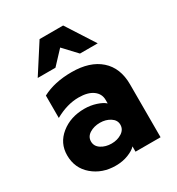

<svg xmlns="http://www.w3.org/2000/svg" viewBox="-183 -876 926 1003"><g transform="rotate(-30 280.0 -374.0)"><path d="M349 -760 459 -589H352L278 -668L204 -589H97L207 -760ZM347 0V-32Q332 -15 298 -1.5Q264 12 222 12Q141 12 84.5 -36Q28 -84 28 -162Q28 -235 85.5 -281.5Q143 -328 227 -328Q264 -328 297.5 -317Q331 -306 347 -291V-313Q347 -349 316.5 -371.5Q286 -394 230 -394Q161 -394 88 -353V-488Q161 -527 265 -527Q375 -527 436.5 -472.5Q498 -418 498 -319V0ZM349 -162Q349 -190 322.5 -207Q296 -224 261 -224Q225 -224 198.5 -207.5Q172 -191 172 -162Q172 -133 198.5 -116Q225 -99 261 -99Q296 -99 322.5 -116Q349 -133 349 -162Z"/></g></svg>

Font: Freely
Style: Bold
Weight: 700
Designer: Kris Sowersby
Foundry: Klim Type Foundry
Version: Version 1.006;hotconv 1.0.113;makeotfexe 2.5.65598;200799169